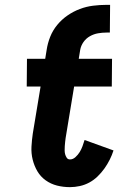

<svg xmlns="http://www.w3.org/2000/svg" viewBox="-20 -762 540 790"><path d="M268 8Q240 8 214.5 1.5Q189 -5 168 -20Q147 -35 134 -57Q121 -79 114.5 -105Q108 -131 109.5 -158.5Q111 -186 115 -213L147 -406H90L91 -520H166L172 -557Q176 -584 186.5 -610.5Q197 -637 215.5 -659.5Q234 -682 258 -698.5Q282 -715 308.5 -725Q335 -735 363 -738.5Q391 -742 418 -742H433L432 -628H418Q401 -628 383.5 -625Q366 -622 350 -613Q334 -604 323.5 -589Q313 -574 310 -557L304 -520H441L440 -406H285L250 -194Q249 -186 248 -177.5Q247 -169 246.5 -160.5Q246 -152 246 -143.5Q246 -135 248 -127.5Q250 -120 254.5 -113Q259 -106 268 -106Q280 -106 290.5 -115.5Q301 -125 308 -136.5Q315 -148 319.5 -160.5Q324 -173 328 -186L447 -143Q441 -124 431.5 -105Q422 -86 409.5 -68.5Q397 -51 381.5 -36Q366 -21 347.5 -11Q329 -1 308.5 3.5Q288 8 268 8Z"/></svg>

Font: Iosevka Curly Heavy
Style: Italic
Weight: 900
Italic angle: -9°
Monospace: yes
Designer: Belleve Invis
Foundry: Belleve Invis
Version: Version 22.1.2; ttfautohint (v1.8.4)